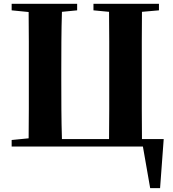

<svg xmlns="http://www.w3.org/2000/svg" viewBox="-20 -767 908 1005"><path d="M723.1 -39.1H836.9L817.9 217.8H766.1L728 0H41V-34.2L129.9 -43Q130.9 -120.1 130.9 -197.3Q130.9 -274.4 130.9 -351.1V-395Q130.9 -473.1 130.9 -550.8Q130.9 -628.4 129.9 -704.1L41 -712.9V-747.1H383.8V-712.9L304.2 -705.1Q301.8 -628.4 301.3 -550.8Q300.8 -473.1 300.8 -395V-351.1Q300.8 -272.5 301.3 -194.1Q301.8 -115.7 304.2 -39.1H550.8Q551.8 -115.7 551.8 -194.1Q551.8 -272.5 551.8 -352.1V-397Q551.8 -473.6 551.8 -551Q551.8 -628.4 550.8 -705.1L469.2 -712.9V-747.1H812V-712.9L723.1 -705.1Q722.2 -628.4 722.2 -551.5Q722.2 -474.6 722.2 -395V-351.1Q722.2 -273.9 722.2 -195.6Q722.2 -117.2 723.1 -39.1Z"/></svg>

Font: Source Han Serif JP Heavy
Style: Regular
Weight: 900
Designer: Ryoko NISHIZUKA  (kana & ideographs); Frank Grießhammer (Latin, Greek & Cyrillic); Wenlong ZHANG  (bopomofo); Sandoll Co
Foundry: Adobe Systems Incorporated
Version: Version 1.001;PS 1.001;hotconv 16.6.54;makeotf.lib2.5.65590